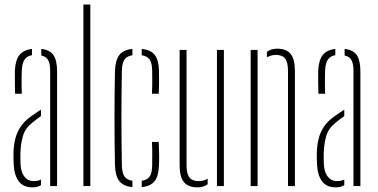

<svg xmlns="http://www.w3.org/2000/svg" viewBox="-20 -820 1665 846"><path d="M40.5 -93.5Q40 -108 39.5 -121Q39 -134 39.5 -148Q40.5 -180.5 47.5 -208.8Q54.5 -237 70.8 -261.5Q87 -286 117.5 -308Q127.5 -315 138.2 -322.2Q149 -329.5 160.5 -337V-308.5Q151.5 -302.5 141.8 -295Q132 -287.5 120.5 -278Q90 -253 80.8 -219.8Q71.5 -186.5 70 -148Q69.5 -140 69.8 -125Q70 -110 70.5 -94.5Q73 -59.5 88.2 -40.8Q103.5 -22 128 -22Q147 -22 160.5 -29V-4Q145.5 5.5 123 5.5Q82.5 5.5 62.8 -21Q43 -47.5 40.5 -93.5ZM46.5 -407Q46 -432 45.5 -459.2Q45 -486.5 45.5 -507.5Q47.5 -554 65.2 -577Q83 -600 121 -604.5V-577Q100 -573.5 88.8 -558.2Q77.5 -543 76 -509Q75.5 -495.5 75.2 -478.2Q75 -461 75.2 -442.5Q75.5 -424 76 -407ZM201 0V-508.5Q201 -539 192.2 -555Q183.5 -571 162 -575.5V-604.5Q201 -600 216.2 -576.2Q231.5 -552.5 231.5 -505.5V0Z M347.5 0V-800H378V0Z M486.5 -92Q485.5 -142.5 485 -194.8Q484.5 -247 484.5 -299.5Q484.5 -352 485 -404.2Q485.5 -456.5 486.5 -507Q488 -554 505.5 -577.2Q523 -600.5 563.5 -604.5V-576.5Q539.5 -573 528.8 -558Q518 -543 517 -509Q516 -448 515.5 -397.5Q515 -347 515 -299.8Q515 -252.5 515.5 -202Q516 -151.5 517 -90.5Q518 -57 528.8 -42Q539.5 -27 563.5 -23.5V4.5Q523 0.5 505.5 -22.5Q488 -45.5 486.5 -92ZM604.5 4.5V-23.5Q628.5 -27 639.2 -42Q650 -57 650.5 -90.5Q650.5 -113 650.8 -138.2Q651 -163.5 649.5 -194.5H679.5Q681 -164.5 681.2 -139Q681.5 -113.5 680.5 -92Q679 -45.5 661.8 -22.5Q644.5 0.5 604.5 4.5ZM649.5 -407Q650.5 -427 650.8 -444.8Q651 -462.5 650.8 -478.8Q650.5 -495 650.5 -509Q650 -543 639.2 -558Q628.5 -573 604.5 -576.5V-604.5Q645 -600.5 662.5 -577.2Q680 -554 680.5 -507.5Q680.5 -487 680.8 -462Q681 -437 679.5 -407Z M771.5 -92V-600H802V-91Q802 -54 814.8 -38Q827.5 -22 855.5 -22Q877 -22 895 -32.5V-8Q876 5.5 850.5 5.5Q810 5.5 790.8 -17.2Q771.5 -40 771.5 -92ZM936 0V-600H966.5V0Z M1084.5 0V-600H1115V0ZM1249 0V-509Q1248.5 -546.5 1236.2 -562.2Q1224 -578 1195.5 -578Q1184.5 -578 1174.5 -575.2Q1164.5 -572.5 1156 -567.5V-591.5Q1165 -598.5 1176.2 -602Q1187.5 -605.5 1201 -605.5Q1241.5 -605.5 1260.2 -583Q1279 -560.5 1279.5 -508V0Z M1377 -93.5Q1376.5 -108 1376 -121Q1375.5 -134 1376 -148Q1377 -180.5 1384 -208.8Q1391 -237 1407.2 -261.5Q1423.5 -286 1454 -308Q1464 -315 1474.8 -322.2Q1485.5 -329.5 1497 -337V-308.5Q1488 -302.5 1478.2 -295Q1468.5 -287.5 1457 -278Q1426.5 -253 1417.2 -219.8Q1408 -186.5 1406.5 -148Q1406 -140 1406.2 -125Q1406.5 -110 1407 -94.5Q1409.5 -59.5 1424.8 -40.8Q1440 -22 1464.5 -22Q1483.5 -22 1497 -29V-4Q1482 5.5 1459.5 5.5Q1419 5.5 1399.2 -21Q1379.5 -47.5 1377 -93.5ZM1383 -407Q1382.5 -432 1382 -459.2Q1381.5 -486.5 1382 -507.5Q1384 -554 1401.8 -577Q1419.5 -600 1457.5 -604.5V-577Q1436.5 -573.5 1425.2 -558.2Q1414 -543 1412.5 -509Q1412 -495.5 1411.8 -478.2Q1411.5 -461 1411.8 -442.5Q1412 -424 1412.5 -407ZM1537.5 0V-508.5Q1537.5 -539 1528.8 -555Q1520 -571 1498.5 -575.5V-604.5Q1537.5 -600 1552.8 -576.2Q1568 -552.5 1568 -505.5V0Z"/></svg>

Font: Big Shoulders Stencil Display ExtraLight
Style: Regular
Weight: 250
Designer: Patric King
Foundry: XO Type Co
Version: Version 2.001